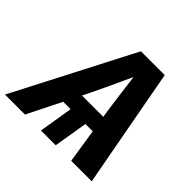

<svg xmlns="http://www.w3.org/2000/svg" viewBox="-214 -915 1102 1102"><g transform="rotate(45 337.5 -364.0)"><path d="M-38.1 0 337.9 -727.5H531.2L666 0H499.5L467.3 -207H407.7L373.5 0H253.9L287.6 -207H227.5L124 0ZM278.3 -308.6H451.2L444.3 -354Q436.5 -409.7 428.7 -467.3Q420.9 -524.9 412.6 -593.3Q381.8 -524.9 354.7 -467.3Q327.6 -409.7 300.8 -354Z"/></g></svg>

Font: Inter Display
Style: Bold Italic
Weight: 700
Italic angle: -9.39999°
Designer: Rasmus Andersson
Foundry: rsms
Version: Version 4.000;git-a52131595